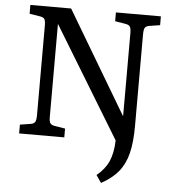

<svg xmlns="http://www.w3.org/2000/svg" viewBox="-61 -756 956 1042"><g transform="rotate(5 417.5 -235.5)"><path d="M62 0V-48L120 -57Q138 -60 144 -70.5Q150 -81 150 -108V-596Q150 -621 144 -630.5Q138 -640 118 -643L62 -652V-700H284L614 -145H616V-596Q616 -621 609.5 -630.5Q603 -640 583 -643L528 -652V-700H773V-652L716 -643Q697 -640 691 -630Q685 -620 685 -592V-95Q685 -6 670 54Q655 114 621 155.5Q587 197 528 229L500 188Q544 153 564.5 107.5Q585 62 587 -6V-8L221 -609H220V-104Q220 -79 226.5 -69.5Q233 -60 252 -57L308 -48V0Z"/></g></svg>

Font: Literata 12pt
Style: Regular
Weight: 400
Designer: Latin by Veronika Burian and Jose Scaglione. Greek by Irene Vlachou. Cyrillic by Vera Evstafieva.
Foundry: TypeTogether
Version: Version 3.002